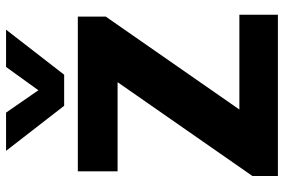

<svg xmlns="http://www.w3.org/2000/svg" viewBox="-168 -746 915 618"><g transform="rotate(-90 289.0 -437.5)"><path d="M257 -688 112 -875H235L307 -771L382 -875H502L357 -688ZM31 0V-82L333 -516H46V-644H544V-554L245 -124H550V0Z"/></g></svg>

Font: Kanit SemiBold
Style: Regular
Weight: 600
Designer: Katatrad Team
Foundry: CadsonDemak
Version: Version 2.000; ttfautohint (v1.8.3)